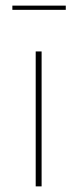

<svg xmlns="http://www.w3.org/2000/svg" viewBox="-20 -663 275 683"><path d="M24 -628V-643H214V-628ZM107 0V-480H128V0Z"/></svg>

Font: Cantarell Thin
Style: Regular
Weight: 100
Designer: Dave Crossland, Nikolaus Waxweiler, Florian Fecher, Jacques Le Bailly, Eben Sorkin, Alexei Vanyashin, Alexios Zavras, Em
Version: Version 0.303